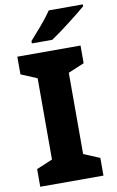

<svg xmlns="http://www.w3.org/2000/svg" viewBox="-101 -985 632 1038"><g transform="rotate(-10 215.5 -465.5)"><path d="M380 0H33V-97L121 -134V-580L33 -617V-714H380V-617L292 -580V-134L380 -97ZM431 -921Q415 -907 390 -887Q365 -867 336.5 -845Q308 -823 281.5 -803.5Q255 -784 235 -771H123V-784Q139 -803 162 -828.5Q185 -854 207 -881.5Q229 -909 244 -931H431Z"/></g></svg>

Font: Noto Sans Sinhala UI ExtraBold
Style: Regular
Weight: 800
Designer: Jelle Bosma - Monotype Design Team
Foundry: Monotype Imaging Inc.
Version: Version 2.006; ttfautohint (v1.8.4.7-5d5b)